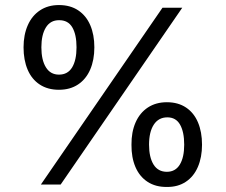

<svg xmlns="http://www.w3.org/2000/svg" viewBox="-20 -738 902 768"><path d="M74.2 -548.8Q74.2 -598.6 91.1 -637Q107.9 -675.3 139.9 -696.5Q171.9 -717.8 215.8 -717.8Q261.2 -717.8 293 -696.5Q324.7 -675.3 341.1 -637.2Q357.4 -599.1 357.4 -548.8Q357.4 -498 340.8 -459.7Q324.2 -421.4 292.2 -400.1Q260.3 -378.9 215.8 -378.9Q170.9 -378.9 138.9 -399.9Q106.9 -420.9 90.6 -459.2Q74.2 -497.6 74.2 -548.8ZM286.1 -548.8Q286.1 -600.1 269 -628.9Q252 -657.7 215.8 -657.2Q181.6 -657.2 163.6 -628.2Q145.5 -599.1 145.5 -548.8Q145.5 -498 163.6 -468.8Q181.6 -439.5 215.8 -439.5Q251 -439.5 268.6 -468.5Q286.1 -497.6 286.1 -548.8ZM505.9 -159.2Q505.4 -209.5 522.2 -248Q539.1 -286.6 571.3 -307.9Q603.5 -329.1 647.5 -329.1Q692.4 -329.1 724.1 -307.9Q755.9 -286.6 772 -248.3Q788.1 -210 788.1 -159.2Q788.1 -108.9 771.5 -70.3Q754.9 -31.7 723.1 -10.7Q691.4 10.3 647.5 9.8Q602.5 10.3 570.3 -10.7Q538.1 -31.7 521.7 -70.1Q505.4 -108.4 505.9 -159.2ZM716.8 -159.2Q716.8 -210.4 700.2 -239.5Q683.6 -268.6 649.4 -268.6Q614.3 -268.6 595.2 -239.5Q576.2 -210.4 576.2 -159.2Q576.2 -108.9 594.2 -79.8Q612.3 -50.8 647.5 -50.8Q681.6 -50.8 699.2 -79.6Q716.8 -108.4 716.8 -159.2ZM629.9 -707H709L222.7 0H143.6Z"/></svg>

Font: Pretendard JP
Style: Regular
Weight: 400
Designer: Base glyphs from Inter by Rasmus Andersson; Hangeul glyphs from Noto Sans CJK(Source Han Sans) by Jang Soo-young and Kan
Foundry: Kil Hyung-jin
Version: Version 1.309